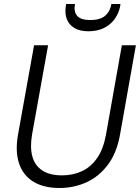

<svg xmlns="http://www.w3.org/2000/svg" viewBox="-20 -926 698 958"><path d="M277 12Q198 12 146.5 -19.5Q95 -51 75 -111Q55 -171 70 -255L150 -700H220L140 -255Q129 -190 141.5 -145Q154 -100 191 -75.5Q228 -51 290 -51Q344 -51 389 -72Q434 -93 465 -138Q496 -183 509 -255L588 -700H658L579 -255Q563 -163 518 -103.5Q473 -44 410.5 -16Q348 12 277 12ZM421 -770Q377 -770 350 -787Q323 -804 313 -832Q303 -860 308 -893L310 -906H354Q347 -868 365 -847Q383 -826 431 -826Q479 -826 504 -847Q529 -868 536 -906H581L579 -892Q572 -859 552.5 -831.5Q533 -804 500 -787Q467 -770 421 -770Z"/></svg>

Font: DM Sans 17pt Light
Style: Italic
Weight: 300
Italic angle: -10°
Version: Version 4.004;gftools[0.9.30]